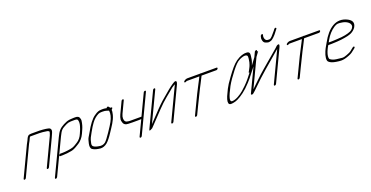

<svg xmlns="http://www.w3.org/2000/svg" viewBox="-30 -1494 4774 2470"><g transform="rotate(-20 2356.5 -258.5)"><path d="M65.5 30 254.7 -369C260.1 -380 266.6 -391 273.4 -403L289.2 -437C291.8 -442 295.3 -447 297.9 -452C301.2 -453 306.2 -453 311.2 -453H427.2C453.2 -453 489 -449 532.8 -442C540.4 -441 547.9 -436 555.6 -429C558.1 -424 553.7 -407 542.5 -378L362.4 2C358.8 10 361.6 17 369.6 17C377.6 17 388.8 10 392.4 2L557.7 -347C578.3 -390 588.8 -417 589.3 -428C591.3 -447 580.7 -464 563 -468L545.2 -472C540.6 -473 534.2 -475 524.5 -476C503.1 -478 467.7 -483 440.7 -483H324.7C285.7 -483 274.3 -469 259.2 -437L251.8 -420L224.7 -369L35.5 30C32 38 35.8 45 43.8 45C51.8 45 62 38 65.5 30Z M447.7 156 673.9 -319C690.9 -354 704.8 -379 719.6 -394C727.7 -404 741.9 -414 763.4 -425C819.9 -455 822.5 -457 908.5 -457C925.5 -457 936.9 -455 941.9 -452C962.1 -440 958.9 -392 948.2 -358C938.7 -328 935.6 -315 914.4 -270C896.5 -226 870 -193 835.4 -172C810.6 -157 791.2 -143 764.1 -133C737.9 -123 656.7 -113 623.7 -113H591.7C583.7 -113 573.5 -106 570 -98C566.5 -90 569.2 -83 577.2 -83H609.2C614.2 -83 620.2 -83 625.6 -84C653.6 -84 689.8 -88 733.4 -96C757.6 -100 785.4 -112 815.4 -131C843.5 -147 862.6 -160 873.8 -170C911.8 -205 929.7 -233 959.1 -304C974.6 -337 985.9 -376 991.8 -420C993.6 -432 990 -446 983.1 -462C976.1 -478 958 -487 929 -487H909C900 -487 887.7 -486 872.3 -485L848.7 -483C821.5 -479 794.3 -469 764.2 -453C702.8 -420 679.6 -394 643.9 -319L417.7 156C414.1 164 417.9 171 425.9 171C433.9 171 444.1 164 447.7 156Z M1368.5 -416C1374.6 -375 1363 -329 1335.3 -276C1322.7 -252 1297 -212 1259.3 -156C1221.6 -100 1194.6 -65 1176.8 -50C1152.8 -31 1122.9 -25 1089.4 -33C1058 -38 1033.5 -46 1017.7 -59C1005.8 -69 1002.9 -85 1009.5 -109C1021.1 -168 1033.5 -182 1062.3 -235C1088.2 -282 1110.2 -317 1129.1 -342C1155.8 -379 1187.7 -407 1224.7 -426C1236.6 -432 1251.5 -435 1269.5 -435H1290.5C1307.5 -435 1322.9 -433 1337.3 -428C1348.1 -424 1370.5 -419 1368.5 -416ZM1284 -465C1244 -465 1221.2 -456 1178.7 -426C1134.2 -396 1086.3 -333 1034.3 -238C1024.9 -221 1014.5 -204 1004.4 -188C994.4 -172 985.8 -145 978.5 -109C971.1 -73 974.2 -48 989.4 -33C1010.7 -18 1037.5 -8 1069.9 -3L1098.7 1C1131.1 3 1162.5 -8 1192.1 -32C1218.1 -54 1249.4 -93 1286.4 -150C1327.3 -213 1375.6 -277 1394.7 -350C1405 -389 1403.5 -397 1403.2 -418C1409.1 -421 1413.7 -426 1416.6 -432C1421.8 -442 1419.3 -447 1409.3 -447H1397.3C1395.6 -448 1391.2 -453 1384.8 -461L1377.6 -470C1371.8 -477 1355.2 -472 1349.1 -459C1331.4 -463 1317 -465 1308 -465Z M1867.7 -486 1732.9 -202C1731.2 -203 1729.2 -203 1728.2 -203H1578.2C1567.2 -203 1555.5 -204 1543.4 -207L1529.4 -210C1526.7 -211 1521.7 -214 1515.6 -220C1498.3 -238 1495.9 -278 1516.5 -321L1591.8 -480C1595.3 -488 1591.5 -495 1583.5 -495C1575.5 -495 1565.3 -488 1561.8 -480L1486.5 -321C1477.5 -302 1470.8 -281 1467.9 -256C1467.1 -247 1470.3 -235 1475.2 -219C1480.6 -198 1493.5 -185 1515.3 -178C1526.3 -175 1554.7 -173 1599.7 -173H1678.7C1703.7 -173 1717.7 -173 1720 -174L1621.9 32C1618.4 40 1622.1 47 1630.1 47C1638.1 47 1648.4 40 1651.9 32L1897.7 -486C1901.5 -495 1897.4 -501 1889.4 -501C1881.4 -501 1871.5 -495 1867.7 -486Z M1990.9 -474 1772.7 -15C1763.1 6 1772.8 7 1802.5 -11C1806.1 -13 1809.7 -15 1812.1 -16C1823.5 -27 1835.6 -40 1849.4 -55C1880.1 -89 1913.6 -122 1946.6 -157L1999 -212C2040.6 -255 2081 -294 2122.7 -328C2164.5 -362 2187.5 -381 2194.4 -387C2221.3 -412 2248.6 -432 2277.6 -448C2277.7 -445 2276.1 -440 2273.5 -435L2067 0C2063.5 8 2067.3 15 2075.3 15C2083.3 15 2093.5 8 2097 0L2303.5 -435C2318 -465 2317.5 -495 2281.1 -478C2248.4 -460 2204.3 -428 2150.5 -381C2087.7 -331 2030.2 -279 1978.1 -225L1925.8 -170C1888.4 -131 1854.7 -97 1826.9 -66L2020.9 -474C2024.4 -482 2020.6 -489 2012.6 -489C2004.6 -489 1994.4 -482 1990.9 -474Z M2413.7 23 2469.4 -93C2501.9 -161 2534.8 -227 2564.7 -287C2586.3 -330 2603.5 -359 2621.8 -398C2628.9 -414 2635.7 -426 2640.5 -435H2843.5C2851.5 -435 2861.8 -442 2865.3 -450C2868.8 -458 2866 -465 2858 -465H2649C2647.3 -466 2645.7 -467 2642.7 -467C2639.7 -467 2637.3 -466 2634 -465H2454C2441 -465 2400.3 -450 2403.6 -432C2406.9 -414 2431.5 -435 2439.5 -435H2610.5C2605.7 -426 2598.9 -414 2592.2 -399C2585.4 -384 2572.2 -358 2551.2 -320C2530.2 -282 2493.4 -207 2439.4 -93L2383.7 23C2380.2 31 2384 38 2392 38C2400 38 2410.2 31 2413.7 23Z M3400.2 -481C3375 -446 3346.1 -405 3311.7 -360C3303.7 -349 3296 -340 3292.2 -334C3294.4 -339 3297.7 -349 3303.5 -363C3317 -397 3320.4 -426 3323.7 -455C3331 -495 3317.7 -515 3282.7 -515C3254.9 -517 3219.9 -509 3179.2 -489C3120.3 -459 3082.3 -418 3027.1 -348C3006 -321 2974.2 -277 2933.2 -217C2913.9 -188 2888.5 -140 2859.2 -73C2837 -19 2834.5 15 2850.4 31C2862.1 41 2890.7 40 2936.9 27C2954.1 22 2978 11 3009.1 -8C3040.1 -27 3073.9 -52 3109.8 -85C3153.9 -128 3187.1 -163 3207.5 -189L3289.3 -293C3358.3 -380 3405.5 -442 3428.6 -477C3429.9 -479 3431.2 -481 3432.4 -483ZM3233.4 -260 3177.5 -189C3146.2 -149 3078.1 -84 3060.9 -71C3017.5 -34 2951.3 9 2898.3 9C2860.3 9 2875.8 -55 2944.1 -182C2970.4 -230 3009.5 -287 3061.2 -353C3105 -408 3136.4 -445 3180.7 -466C3200.4 -475 3207 -476 3224.8 -482C3255.2 -489 3273.7 -485 3283.8 -471C3290.2 -462 3281.6 -401 3277.1 -386C3271.7 -368 3265.3 -342 3250.8 -316C3241.1 -299 3236.1 -288 3232.7 -281L3226.4 -271C3222.9 -264 3224.4 -260 3233.4 -260Z M3710.4 -659C3670.6 -609 3643.7 -581 3629.1 -576C3622.5 -574 3609.2 -573 3592.1 -576C3575.1 -579 3564.2 -592 3559.1 -614C3556.2 -627 3556.7 -638 3559.9 -648C3563 -658 3563.3 -665 3559.5 -669C3552.4 -678 3533 -661 3530.5 -653L3528.3 -643C3526.1 -636 3523.9 -629 3523.7 -622C3524.5 -593 3530.9 -572 3546.1 -560C3552.5 -555 3567.6 -549 3591.7 -543C3599.1 -541 3614 -544 3632.9 -550C3640.5 -552 3653.4 -561 3671.4 -577C3689.5 -593 3711.4 -618 3734.8 -651L3748.2 -668C3756.4 -678 3754.6 -685 3743.5 -688C3737.2 -690 3730.6 -685 3722.7 -676ZM3389.3 -488 3158 0C3152.8 10 3155.3 15 3164.9 16C3174.6 17 3181.3 15 3185.8 10C3193.7 4 3203.3 -4 3214.7 -15C3313.7 -113 3389.9 -183 3441.8 -227C3462.1 -244 3478.9 -259 3495.3 -273C3543.9 -316 3616.6 -375 3672.4 -425L3474.2 -7C3470.7 1 3474.5 8 3482.5 8C3490.5 8 3500.7 1 3504.2 -7L3705 -430C3716.9 -455 3723.5 -479 3699.9 -474C3681.6 -470 3671.9 -455 3656.8 -442C3629.2 -418 3601.3 -393 3567.7 -366C3518.1 -326 3462.9 -275 3410.4 -232C3361.7 -192 3246 -79 3207 -41L3419.3 -488C3423.1 -497 3420 -503 3412 -503C3404 -503 3393.1 -497 3389.3 -488Z M3817.7 23 3873.4 -93C3905.9 -161 3938.8 -227 3968.7 -287C3990.3 -330 4007.5 -359 4025.8 -398C4032.9 -414 4039.7 -426 4044.5 -435H4247.5C4255.5 -435 4265.8 -442 4269.3 -450C4272.8 -458 4270 -465 4262 -465H4053C4051.3 -466 4049.7 -467 4046.7 -467C4043.7 -467 4041.3 -466 4038 -465H3858C3845 -465 3804.3 -450 3807.6 -432C3810.9 -414 3835.5 -435 3843.5 -435H4014.5C4009.7 -426 4002.9 -414 3996.2 -399C3989.4 -384 3976.2 -358 3955.2 -320C3934.2 -282 3897.4 -207 3843.4 -93L3787.7 23C3784.2 31 3788 38 3796 38C3804 38 3814.2 31 3817.7 23Z M4323.3 -276C4325.5 -280 4330.1 -288 4337.5 -302C4370.5 -362 4413.6 -410 4464.1 -443C4504.3 -469 4524.3 -466 4571.1 -459C4624.9 -452 4674.1 -421 4678.1 -383C4681.6 -356 4657.7 -328 4628.3 -314C4585.3 -295 4524.5 -283 4447.5 -280C4417.2 -279 4396.3 -276 4365.3 -276ZM4306.8 -246H4350.8C4382.8 -246 4404.7 -249 4436 -250C4495 -253 4581.7 -268 4608.2 -279L4631.1 -288C4658.5 -302 4679.2 -320 4695.5 -343C4726.6 -394 4715.5 -435 4659.3 -466C4511.3 -545 4386 -446 4300.4 -289C4271.6 -236 4268.6 -239 4244.2 -184C4218.8 -126 4210.2 -64 4234.5 -46C4252.2 -29 4284.1 -16 4328.8 -9C4358.3 -4 4380.6 -2 4395.6 -2C4425.3 -1 4463.2 -10 4507.9 -28C4550.2 -45 4560.7 -56 4592.6 -81L4606.1 -92C4627.1 -108 4610.8 -126 4592.1 -111L4577.6 -100C4531 -60 4533.6 -65 4481.9 -44C4459.1 -35 4438.5 -30 4419.8 -31C4401.1 -32 4375.1 -35 4341.6 -40C4309.9 -44 4283.1 -54 4261.4 -71C4257 -76 4253.9 -82 4253.5 -90C4250.6 -119 4260.3 -156 4281.2 -200C4288 -215 4296.7 -230 4306.8 -246Z"/></g></svg>

Font: MewTooHand
Style: UltIta
Weight: 400
Designer: Mew Too, Robert Jablonski
Version: Version 0.77